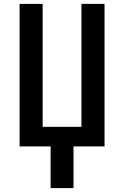

<svg xmlns="http://www.w3.org/2000/svg" viewBox="-20 -755 640 990"><path d="M241 215V0H81V-735H200V-101H400V-735H519V0H359V215Z"/></svg>

Font: Iosevka Book
Style: Bold
Weight: 700
Designer: Belleve Invis
Foundry: Belleve Invis
Version: Version 28.0.7; ttfautohint (v1.8.3)